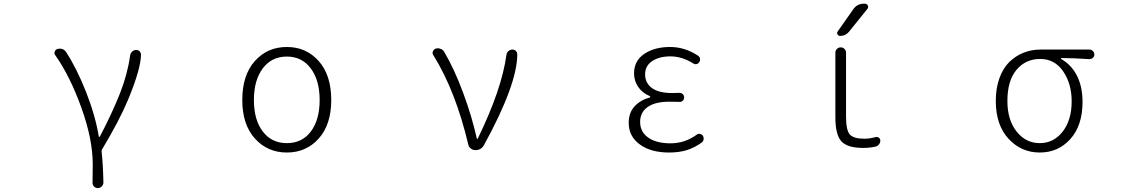

<svg xmlns="http://www.w3.org/2000/svg" viewBox="-20 -796 6040 1018"><path d="M528.3 170.9Q528.3 183.6 519.5 192.4Q510.7 201.2 499 201.2Q486.3 201.2 478 192.4Q469.7 183.6 470.7 171.9Q471.7 138.7 471.7 75.2Q471.7 -57.6 411.6 -224.6Q351.6 -391.6 273.4 -502.9Q268.6 -508.8 268.6 -515.6Q268.6 -518.6 270.5 -522.5Q273.4 -533.2 284.2 -536.1Q290 -538.1 296.9 -538.1Q303.7 -538.1 310.5 -536.1Q323.2 -531.2 330.1 -520.5Q385.7 -435.5 435.1 -311.5Q484.4 -187.5 503.9 -72.3Q503.9 -70.3 506.3 -70.3Q508.8 -70.3 509.8 -72.3Q575.2 -197.3 615.7 -299.8Q656.2 -402.3 669.9 -502Q671.9 -514.6 681.2 -522.9Q690.4 -531.2 702.1 -531.2Q713.9 -531.2 721.7 -522.5Q727.5 -515.6 727.5 -506.8Q727.5 -432.6 659.2 -267.6Q612.3 -155.3 520.5 -2.9Q518.6 1 518.6 4.9Q526.4 78.1 528.3 170.9Z M1501 12.7Q1398.4 12.7 1331.5 -61.5Q1264.6 -135.7 1264.6 -265.6Q1264.6 -397.5 1331.1 -472.2Q1397.5 -546.9 1501 -546.9Q1603.5 -546.9 1669.9 -472.2Q1736.3 -397.5 1736.3 -265.6Q1736.3 -135.7 1669.9 -61.5Q1603.5 12.7 1501 12.7ZM1501 -37.1Q1582 -37.1 1628.4 -99.1Q1674.8 -161.1 1674.8 -265.6Q1674.8 -370.1 1627.9 -433.1Q1581.1 -496.1 1501 -496.1Q1419.9 -496.1 1373 -433.1Q1326.2 -370.1 1326.2 -265.6Q1326.2 -161.1 1373 -99.1Q1419.9 -37.1 1501 -37.1Z M2545.9 -26.4Q2531.2 0 2500 0Q2487.3 0 2476.6 -8.3Q2465.8 -16.6 2462.9 -29.3Q2395.5 -314.5 2277.3 -503.9Q2273.4 -509.8 2273.4 -515.6Q2273.4 -519.5 2275.4 -523.4Q2279.3 -534.2 2290 -538.1Q2295.9 -540 2301.8 -540Q2308.6 -540 2315.4 -537.1Q2328.1 -533.2 2335 -521.5Q2388.7 -430.7 2435.5 -304.2Q2482.4 -177.7 2507.8 -62.5Q2507.8 -59.6 2510.3 -59.6Q2512.7 -59.6 2513.7 -62.5Q2639.6 -320.3 2665 -503.9Q2666 -516.6 2675.3 -524.9Q2684.6 -533.2 2697.3 -533.2Q2709 -533.2 2716.8 -524.4Q2722.7 -517.6 2722.7 -508.8Q2722.7 -348.6 2545.9 -26.4Z M3527.3 12.7Q3430.7 12.7 3372.1 -30.3Q3313.5 -73.2 3313.5 -144.5Q3313.5 -199.2 3345.2 -232.9Q3377 -266.6 3425.8 -279.3Q3427.7 -280.3 3427.7 -282.7Q3427.7 -285.2 3425.8 -286.1Q3385.7 -302.7 3363.8 -335Q3341.8 -367.2 3341.8 -407.2Q3341.8 -473.6 3396 -510.3Q3450.2 -546.9 3533.2 -546.9Q3610.4 -546.9 3680.7 -501Q3689.5 -495.1 3691.4 -485.4Q3693.4 -475.6 3687.5 -466.8Q3682.6 -458 3672.9 -456.1Q3663.1 -454.1 3655.3 -460Q3595.7 -497.1 3534.2 -497.1Q3475.6 -497.1 3438 -472.2Q3400.4 -447.3 3400.4 -401.4Q3400.4 -356.4 3436 -329.6Q3471.7 -302.7 3544.9 -302.7Q3568.4 -302.7 3582 -303.7Q3592.8 -303.7 3600.1 -296.9Q3607.4 -290 3607.4 -279.8Q3607.4 -269.5 3600.1 -262.2Q3592.8 -254.9 3582 -255.9Q3553.7 -256.8 3529.3 -256.8Q3453.1 -256.8 3413.6 -228.5Q3374 -200.2 3374 -149.4Q3374 -96.7 3417 -66.4Q3460 -36.1 3535.2 -36.1Q3610.4 -36.1 3672.9 -81.1Q3680.7 -87.9 3690.9 -85.9Q3701.2 -84 3707 -76.2Q3710.9 -69.3 3710.9 -61.5Q3710.9 -47.9 3700.2 -40Q3660.2 -11.7 3620.1 0.5Q3580.1 12.7 3527.3 12.7Z M4504.9 -748Q4525.4 -776.4 4559.6 -776.4H4565.4Q4576.2 -776.4 4581.1 -767.1Q4585.9 -757.8 4579.1 -749L4482.4 -628.9Q4463.9 -605.5 4434.6 -605.5Q4424.8 -605.5 4420.4 -613.8Q4416 -622.1 4421.9 -629.9ZM4465.8 -177.7Q4465.8 -105.5 4485.8 -83Q4505.9 -60.5 4562.5 -60.5Q4591.8 -60.5 4623 -69.3Q4631.8 -71.3 4639.6 -65.9Q4647.5 -60.5 4647.5 -50.8Q4647.5 -40 4640.6 -30.8Q4633.8 -21.5 4622.1 -18.6Q4590.8 -11.7 4556.6 -11.7Q4472.7 -11.7 4440.9 -46.9Q4409.2 -82 4409.2 -174.8V-516.6Q4409.2 -528.3 4417.5 -536.6Q4425.8 -544.9 4437.5 -544.9Q4449.2 -544.9 4457.5 -536.6Q4465.8 -528.3 4465.8 -516.6Z M5493.2 12.7Q5394.5 12.7 5327.1 -60.5Q5259.8 -133.8 5259.8 -260.7Q5259.8 -329.1 5279.3 -382.3Q5298.8 -435.5 5332 -467.8Q5365.2 -500 5407.2 -516.6Q5449.2 -533.2 5496.1 -533.2H5755.9Q5766.6 -533.2 5774.4 -525.4Q5782.2 -517.6 5782.2 -506.8Q5782.2 -496.1 5774.4 -489.3Q5766.6 -482.4 5755.9 -482.4Q5669.9 -488.3 5607.4 -488.3Q5605.5 -488.3 5605.5 -486.3Q5605.5 -484.4 5606.4 -483.4Q5661.1 -452.1 5690.4 -394Q5719.7 -335.9 5719.7 -255.9Q5719.7 -130.9 5655.3 -59.1Q5590.8 12.7 5493.2 12.7ZM5493.2 -37.1Q5566.4 -37.1 5614.3 -98.1Q5662.1 -159.2 5662.1 -258.8Q5662.1 -351.6 5617.2 -417.5Q5572.3 -483.4 5495.1 -483.4Q5418 -483.4 5369.6 -425.8Q5321.3 -368.2 5321.3 -260.7Q5321.3 -160.2 5370.1 -98.6Q5418.9 -37.1 5493.2 -37.1Z"/></svg>

Font: Gen Jyuu Gothic L Monospace Light
Style: Regular
Weight: 300
Designer: [Source Han Sans]
Ryoko NISHIZUKA  (kana & ideographs); Paul D. Hunt (Latin, Greek & Cyrillic); Wenlong ZHANG  (bopomofo
Version: Version 1.002.20150607